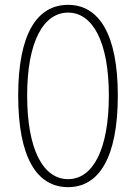

<svg xmlns="http://www.w3.org/2000/svg" viewBox="-20 -759 561 792"><path d="M261 13C388 13 466 -109 466 -365C466 -618 388 -739 261 -739C132 -739 55 -618 55 -365C55 -109 132 13 261 13ZM261 -20C158 -20 92 -142 92 -365C92 -585 158 -707 261 -707C363 -707 429 -585 429 -365C429 -142 363 -20 261 -20Z"/></svg>

Font: Noto Sans CJK JP Thin
Style: Regular
Weight: 250
Designer: Ryoko NISHIZUKA (kana & ideographs); Paul D. Hunt (Latin, Greek & Cyrillic); Wenlong ZHANG (bopomofo); Sandoll Communica
Foundry: Adobe Systems Incorporated
Version: Version 1.004;PS 1.004;hotconv 1.0.82;makeotf.lib2.5.63406